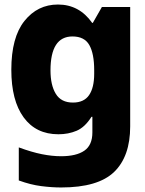

<svg xmlns="http://www.w3.org/2000/svg" viewBox="-20 -583 640 848"><path d="M250 245Q209 245 162 239Q115 233 63 214V68Q120 89 165 98Q210 107 250 107Q317 107 352.5 82.5Q388 58 388 2V-67H384Q355 -21 318.5 -5.5Q282 10 238 10Q139 10 84.5 -64.5Q30 -139 30 -275Q30 -418 88 -490.5Q146 -563 236 -563Q330 -563 387 -482H390L430 -552H555V-25Q555 108 484 176.5Q413 245 250 245ZM302 -130Q351 -130 373.5 -163Q396 -196 396 -257V-273Q396 -346 374.5 -384Q353 -422 300 -422Q203 -422 203 -272Q203 -207 226.5 -168.5Q250 -130 302 -130Z"/></svg>

Font: Noto Sans Mono Black
Style: Regular
Weight: 900
Designer: Monotype Design Team
Foundry: Monotype Imaging Inc.
Version: Version 2.014